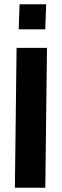

<svg xmlns="http://www.w3.org/2000/svg" viewBox="-20 -883 291 903"><path d="M193 0H50L58 -658H201ZM72 -863H197L193 -745H68Z"/></svg>

Font: Covid19
Style: Regular
Weight: 400
Designer: Peter Wiegel
Foundry: (c) CAT - Ing. Peter Wiegel.  for Rudolf Maass + Partner GmbH
Version: Version 001.000